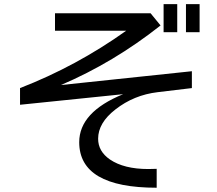

<svg xmlns="http://www.w3.org/2000/svg" viewBox="-20 -841 1040 922"><path d="M751 -718.8Q526.4 -541 272.5 -432.6L901.4 -499V-418L737.3 -398.4Q623 -384.8 534.2 -315.4Q451.2 -251 451.2 -174.8Q451.2 -114.3 507.8 -75.2Q575.2 -29.3 692.4 -29.3Q707 -29.3 732.4 -30.3V60.5Q360.4 60.5 360.4 -158.2Q360.4 -302.7 571.3 -388.7L76.2 -337.9V-418Q347.7 -523.4 585.9 -693.4H244.1V-777.3H703.1ZM938.5 -821.3V-686.5H873V-821.3ZM831.1 -821.3V-686.5H765.6V-821.3Z"/></svg>

Font: MotoyaLCedar
Style: W3 mono
Weight: 400
Version: Version 1.01